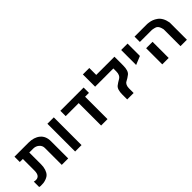

<svg xmlns="http://www.w3.org/2000/svg" viewBox="193 -1843 2937 2937"><g transform="rotate(-45 1661.5 -375.0)"><path d="M424.8 -600.1Q543.5 -600.1 614.3 -541.5Q685.1 -482.9 685.1 -374V0H545.9V-366.2Q545.9 -417 506.6 -450.9Q467.3 -484.9 413.1 -484.9H328.1V-229Q328.1 -172.9 313.2 -127.4Q298.3 -82 272 -54.2Q254.4 -35.2 218.8 -20.5Q183.1 -5.9 149.9 -2Q131.8 0 86.9 0L62 -4.9V-121.1Q84.5 -115.2 102.1 -115.2Q189 -115.2 189 -232.9V-484.9H123V-600.1Z M835 0V-600.1H973.6V0Z M1397 -484.9H1115.7V-600.1H1618.7V-484.9H1535.6V0H1397Z M2100.6 -101.1V0H1961.4V-106.9Q1961.4 -216.3 2009.3 -253.9Q2042 -279.8 2098.6 -312Q2121.1 -324.7 2133.8 -353.3Q2146.5 -381.8 2146.5 -418.9V-484.9H1752.4V-750H1891.6V-600.1H2285.6V-412.1Q2285.6 -297.9 2237.3 -259.8Q2194.8 -226.6 2148.4 -203.1Q2126 -191.9 2113.3 -164.6Q2100.6 -137.2 2100.6 -101.1Z M2569.3 -333 2430.7 -275.9V-600.1H2569.3Z M3114.3 -365.2Q3104 -407.2 3095.2 -423.8Q3092.8 -428.7 3088.6 -435.1Q3084.5 -441.4 3084 -441.9Q3077.1 -453.6 3057.1 -465.8Q3055.2 -467.3 3048.1 -469.5Q3041 -471.7 3032.7 -474.1Q3024.4 -476.6 3022.9 -477.1Q3020.5 -478 3001 -481.4Q2981.4 -484.9 2981 -484.9H2720.2V-600.1H2993.2Q2999 -599.6 3027.3 -596.2Q3097.7 -587.9 3157.2 -545.9Q3231.9 -493.7 3252.9 -374V0H3114.3ZM2720.2 0V-349.1H2858.9V0Z"/></g></svg>

Font: Miedinger*
Style: Bold
Weight: 700
Version: Version 001.000